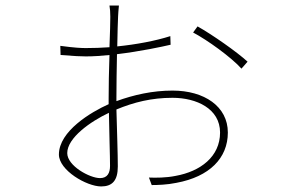

<svg xmlns="http://www.w3.org/2000/svg" viewBox="-20 -632 1040 691"><path d="M408 -612H374C376 -601 377 -587 377 -572C377 -555 376 -513 374 -462C346 -460 317 -459 289 -459C273 -459 249 -460 197 -467L198 -434C251 -430 269 -429 289 -429C316 -429 345 -431 374 -434C372 -380 371 -321 371 -278C371 -271 371 -264 371 -257C308 -229 192 -160 192 -76C192 -19 292 39 344 39C384 39 404 18 404 -33C404 -77 401 -162 399 -238C462 -264 525 -280 601 -280C687 -280 772 -241 772 -155C772 -68 701 -15 612 1C578 8 541 8 516 7L526 34C546 34 582 33 615 26C734 4 800 -63 800 -155C800 -249 715 -306 601 -306C530 -306 462 -291 399 -268C399 -272 399 -277 399 -281C399 -326 400 -384 401 -437C485 -447 564 -464 594 -471L593 -502C540 -485 471 -472 402 -465C403 -515 404 -556 405 -573C406 -584 406 -598 408 -612ZM691 -537 675 -515C726 -488 811 -427 849 -385L871 -410C833 -445 743 -508 691 -537ZM222 -81C222 -136 306 -195 372 -226C373 -154 376 -72 376 -35C376 -10 367 9 340 9C303 9 222 -35 222 -81Z"/></svg>

Font: Source Han Sans JP ExtraLight
Style: Regular
Weight: 250
Designer: Ryoko NISHIZUKA 西塚涼子 (kana, bopomofo & ideographs); Paul D. Hunt (Latin, Greek & Cyrillic); Sandoll Communications 산돌커뮤니
Foundry: Adobe
Version: Version 2.001;hotconv 1.0.107;makeotfexe 2.5.65593